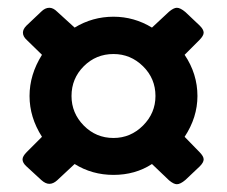

<svg xmlns="http://www.w3.org/2000/svg" viewBox="-20 -552 583 494"><path d="M107 -79Q97 -79 86 -89L48 -124Q38 -133 38 -142Q38 -150 49 -161L88 -200Q56 -250 56 -305Q56 -360 88 -411L49 -449Q39 -458 39 -468Q39 -477 48 -486L86 -522Q96 -532 107 -532Q117 -532 127 -522L172 -481Q218 -509 272 -509Q325 -509 371 -481L415 -522Q427 -532 435 -532Q444 -532 457 -521L494 -486Q504 -476 504 -468Q504 -460 493 -449L455 -411Q488 -362 488 -305Q488 -250 455 -200L493 -161Q504 -150 504 -142Q504 -134 494 -124L457 -89Q444 -78 435 -78Q427 -78 415 -88L371 -130Q328 -102 272 -102Q217 -102 172 -130L127 -88Q117 -79 107 -79ZM380 -305Q380 -350 348 -381.5Q316 -413 272 -413Q227 -413 195.5 -381.5Q164 -350 164 -305Q164 -261 195.5 -229Q227 -197 272 -197Q316 -197 348 -229Q380 -261 380 -305Z"/></svg>

Font: Mitr
Style: Regular
Weight: 400
Designer: Thanarat Vachiruckul
Foundry: Cadson Demak
Version: Version 1.003